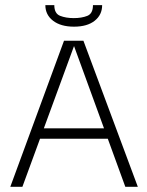

<svg xmlns="http://www.w3.org/2000/svg" viewBox="-20 -720 568 740"><path d="M19.7 0 226.7 -563H301.5L511.2 0H463L265.3 -542.5L66.3 0ZM121.3 -185.2 129.7 -225.3H399.7L408.2 -185.2ZM265.2 -617.2Q214.3 -617.2 184.6 -640Q154.8 -662.8 154.8 -700.3H189.3Q189.3 -667.8 211.7 -659Q234 -650.2 264.3 -650.2Q294.8 -650.2 316.6 -658.9Q338.3 -667.7 338.3 -700.3H373.7Q373.7 -662.8 344.9 -640Q316.2 -617.2 265.2 -617.2Z"/></svg>

Font: Darker Grotesque Light
Style: Regular
Weight: 300
Designer: Gabriel Lam
Foundry: TypeRant
Version: Version 1.000;gftools[0.9.28]